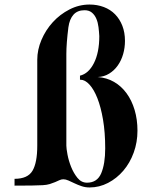

<svg xmlns="http://www.w3.org/2000/svg" viewBox="-20 -834 654 845"><path d="M144 -193V-571Q144 -615 162.5 -658.5Q181 -702 212.5 -736.5Q244 -771 286 -792.5Q328 -814 374 -814Q408 -814 437 -803Q466 -792 486.5 -771Q507 -750 518.5 -720.5Q530 -691 530 -654Q530 -624 522 -596Q514 -568 498.5 -546Q483 -524 460.5 -510Q438 -496 410 -495Q450 -492 482 -473.5Q514 -455 537 -423.5Q560 -392 572.5 -350Q585 -308 585 -259Q585 -208 568.5 -162.5Q552 -117 523 -83Q494 -49 455.5 -29Q417 -9 374 -9Q356 -9 339.5 -14.5Q323 -20 308.5 -27Q294 -34 281.5 -39.5Q269 -45 259 -45Q250 -45 241.5 -41Q233 -37 222.5 -32.5Q212 -28 199 -24Q186 -20 168 -19Q151 -18 120 -17.5Q89 -17 44 -17V-47Q102 -47 123 -82.5Q144 -118 144 -193ZM332 -501Q370 -510 393.5 -556.5Q417 -603 417 -675Q416 -694 413.5 -714.5Q411 -735 404 -751.5Q397 -768 384.5 -778.5Q372 -789 352 -789Q321 -789 303.5 -769.5Q286 -750 281 -714Q272 -642 272 -596V-193Q272 -181 277 -154Q282 -127 293 -99.5Q304 -72 321 -51Q338 -30 363 -30Q408 -30 425.5 -71.5Q443 -113 443 -181Q443 -251 433.5 -307Q424 -363 408.5 -402Q393 -441 373.5 -462Q354 -483 335 -483H332Z"/></svg>

Font: CatShop
Style: Regular
Weight: 400
Designer: Peter Wiegel
Foundry: Peter Wiegel
Version: Version 1.000 2009 initial release